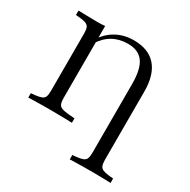

<svg xmlns="http://www.w3.org/2000/svg" viewBox="-170 -743 1080 1091"><g transform="rotate(30 370.0 -197.5)"><path d="M138.7 -201.6V-472.6Q138.7 -497.6 133.9 -510.9Q129 -524.2 114.9 -530.6Q100.8 -537.1 74.2 -539.5L46 -541.9V-571Q60.5 -571 80.6 -570.2Q100.8 -569.4 124.2 -569Q147.6 -568.5 171 -568.5H179Q200.8 -568.5 221 -571V-201.6ZM171 -2.4Q147.6 -2.4 124.2 -2Q100.8 -1.6 80.6 -1.2Q60.5 -0.8 46 0V-29L74.2 -31.5Q100.8 -34.7 114.9 -40.7Q129 -46.8 133.9 -60.1Q138.7 -73.4 138.7 -98.4V-201.6H221V-98.4Q221 -62.1 233.1 -49.6Q245.2 -37.1 284.7 -33.1L332.3 -29V0Q314.5 -0.8 290.3 -1.2Q266.1 -1.6 238.7 -2Q211.3 -2.4 184.7 -2.4H179.8ZM518.5 -201.6V-361.3Q518.5 -459.7 486.3 -504Q454 -548.4 384.7 -548.4Q329 -548.4 285.9 -524.2Q242.7 -500 210.5 -449.2L205.6 -473.4Q240.3 -527.4 290.7 -554.8Q341.1 -582.3 404 -582.3Q500.8 -582.3 550.4 -525.4Q600 -468.5 600 -358.9V-201.6ZM550.8 183.9Q527.4 183.9 504 184.3Q480.6 184.7 460.5 185.1Q440.3 185.5 425.8 186.3V157.3L454 154.8Q480.6 151.6 494.8 145.6Q508.9 139.5 513.7 125.8Q518.5 112.1 518.5 87.9V-201.6H600V87.9Q600 112.1 605.2 125.8Q610.5 139.5 624.6 145.6Q638.7 151.6 665.3 154.8L693.5 157.3V186.3Q679 185.5 658.9 185.1Q638.7 184.7 615.3 184.3Q591.9 183.9 568.5 183.9H559.7Z"/></g></svg>

Font: Playfair 5pt SemiExpanded Light
Style: Regular
Weight: 400
Version: Version 2.203